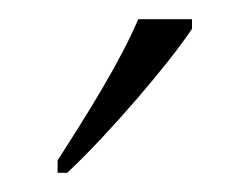

<svg xmlns="http://www.w3.org/2000/svg" viewBox="-20 -786 260 200"><path d="M40 -619V-606H50C93 -646 157 -721 180 -756V-766H124C105 -721 69 -664 40 -619Z"/></svg>

Font: Noto Serif Bengali SemiCondensed ExtraLight
Style: Regular
Weight: 200
Width: 4
Designer: Juan Bruce, Universal Thirst, Indian Type Foundry and the Monotype Design Team.
Foundry: Monotype Imaging Inc.
Version: Version 2.003